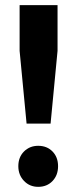

<svg xmlns="http://www.w3.org/2000/svg" viewBox="-20 -715 280 744"><path d="M56 -695H203V-518L176 -236H83L56 -518ZM205 -71Q205 -36 183.5 -13.5Q162 9 128 9Q95 9 73 -14Q51 -37 51 -71Q51 -106 73 -128Q95 -150 128 -150Q162 -150 183.5 -128Q205 -106 205 -71Z"/></svg>

Font: Gontserrat SemiBold
Style: Regular
Weight: 600
Designer: Julieta Ulanovsky
Foundry: Julieta Ulanovsky
Version: Version 6.001